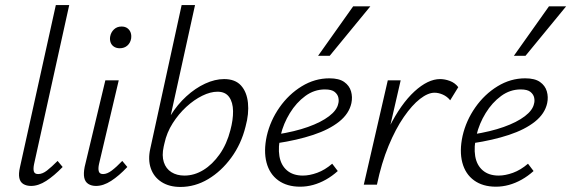

<svg xmlns="http://www.w3.org/2000/svg" viewBox="-20 -731 2261 760"><path d="M103 5Q85 5 72.5 -2.5Q60 -10 56.5 -26.5Q53 -43 59 -69L201 -711H254L115 -82Q111 -63 114 -52.5Q117 -42 131 -42Q148 -42 166 -56Q184 -70 208 -94L228 -70Q194 -35 163 -15Q132 5 103 5Z M360 5Q342 5 329.5 -3Q317 -11 313.5 -27.5Q310 -44 315 -70L397 -413H450L372 -82Q368 -64 371 -53Q374 -42 388 -42Q404 -42 422.5 -56Q441 -70 464 -94L484 -70Q451 -35 420 -15Q389 5 360 5ZM454 -540Q441 -540 431.5 -546Q422 -552 418 -562.5Q414 -573 416 -586Q419 -603 431 -614.5Q443 -626 461 -626Q475 -626 484 -619.5Q493 -613 497 -602.5Q501 -592 499 -578Q496 -561 484 -550.5Q472 -540 454 -540Z M694 9Q650 9 619.5 -10.5Q589 -30 577 -64.5Q565 -99 575 -143L699 -711H752L656 -275Q682 -317 717.5 -349.5Q753 -382 792 -400Q831 -418 867 -418Q911 -418 934 -392.5Q957 -367 961.5 -324Q966 -281 952 -230Q935 -161 895.5 -107Q856 -53 804 -22Q752 9 694 9ZM628 -151Q620 -115 628.5 -89Q637 -63 658.5 -49.5Q680 -36 710 -36Q749 -36 785 -58Q821 -80 849.5 -120.5Q878 -161 892 -216Q903 -257 902.5 -291.5Q902 -326 887 -347Q872 -368 841 -368Q813 -368 780.5 -352Q748 -336 717.5 -308Q687 -280 663.5 -243Q640 -206 631 -164Z M1168 8Q1116 8 1081.5 -17Q1047 -42 1035 -87.5Q1023 -133 1036 -193Q1050 -254 1086.5 -306Q1123 -358 1174.5 -389.5Q1226 -421 1284 -421Q1322 -421 1342.5 -406.5Q1363 -392 1369.5 -369.5Q1376 -347 1371 -323Q1362 -281 1322.5 -249.5Q1283 -218 1219.5 -197Q1156 -176 1076 -164L1077 -199Q1147 -210 1199 -228.5Q1251 -247 1282.5 -271Q1314 -295 1319 -321Q1322 -331 1319.5 -344Q1317 -357 1305 -367Q1293 -377 1266 -377Q1224 -377 1188.5 -351Q1153 -325 1127.5 -283.5Q1102 -242 1091 -196Q1080 -149 1086 -113Q1092 -77 1116 -56.5Q1140 -36 1179 -36Q1205 -36 1235.5 -47Q1266 -58 1295 -83L1317 -54Q1295 -34 1270 -20Q1245 -6 1219.5 1Q1194 8 1168 8ZM1239 -510 1378 -706H1446L1285 -510Z M1443 0Q1473 -133 1520 -226.5Q1567 -320 1620.5 -369Q1674 -418 1722 -418Q1741 -418 1761 -410.5Q1781 -403 1794 -386L1762 -334Q1750 -349 1733 -356.5Q1716 -364 1700 -364Q1674 -364 1642.5 -339.5Q1611 -315 1578.5 -268Q1546 -221 1518 -153.5Q1490 -86 1472 0ZM1420 0 1515 -413H1566L1471 0Z M1943 8Q1891 8 1856.5 -17Q1822 -42 1810 -87.5Q1798 -133 1811 -193Q1825 -254 1861.5 -306Q1898 -358 1949.5 -389.5Q2001 -421 2059 -421Q2097 -421 2117.5 -406.5Q2138 -392 2144.5 -369.5Q2151 -347 2146 -323Q2137 -281 2097.5 -249.5Q2058 -218 1994.5 -197Q1931 -176 1851 -164L1852 -199Q1922 -210 1974 -228.5Q2026 -247 2057.5 -271Q2089 -295 2094 -321Q2097 -331 2094.5 -344Q2092 -357 2080 -367Q2068 -377 2041 -377Q1999 -377 1963.5 -351Q1928 -325 1902.5 -283.5Q1877 -242 1866 -196Q1855 -149 1861 -113Q1867 -77 1891 -56.5Q1915 -36 1954 -36Q1980 -36 2010.5 -47Q2041 -58 2070 -83L2092 -54Q2070 -34 2045 -20Q2020 -6 1994.5 1Q1969 8 1943 8ZM2014 -510 2153 -706H2221L2060 -510Z"/></svg>

Font: Ysabeau Office Light
Style: Italic
Weight: 300
Italic angle: -12°
Designer: Christian Thalmann (Catharsis Fonts)
Version: Version 2.001;gftools[0.9.30]; featfreeze: tnum,lnum,ss02